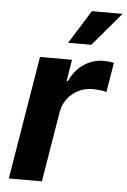

<svg xmlns="http://www.w3.org/2000/svg" viewBox="-54 -807 562 847"><g transform="rotate(5 227.0 -383.5)"><path d="M17.5 0 107.8 -545.9H249.7L234.2 -450.8H240Q263.1 -501.3 302.8 -527.2Q342.4 -553.2 388.3 -553.2Q399.7 -553.2 412.5 -551.9Q425.3 -550.6 434.9 -548.3L413.2 -417.5Q403.1 -420.8 384.9 -422.9Q366.7 -425 351.1 -425Q317.6 -425 288.7 -410.5Q259.7 -396 240.4 -370.3Q221.1 -344.6 215.3 -310.7L163.9 0ZM225.9 -619.1 318.3 -767.1H454.1L328.5 -619.1Z"/></g></svg>

Font: Inter
Style: Italic
Weight: 400
Italic angle: -9.3988°
Designer: Rasmus Andersson
Foundry: rsms
Version: Version 4.001;git-66647c0bb